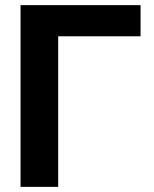

<svg xmlns="http://www.w3.org/2000/svg" viewBox="-20 -727 599 747"><path d="M526.9 -585.8H206.4V0H59.9V-707H526.9Z"/></svg>

Font: Pretendard Std Variable
Style: Regular
Weight: 400
Designer: Base glyphs from Inter by Rasmus Andersson; Hangeul glyphs from Noto Sans CJK(Source Han Sans) by Jang Soo-young and Kan
Foundry: Kil Hyung-jin
Version: Version 1.309;Glyphs 3.2 (3225)